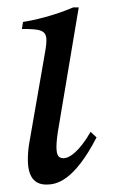

<svg xmlns="http://www.w3.org/2000/svg" viewBox="-20 -477 303 517"><path d="M240 -107 224 -122C193 -68 166 -51 152 -51C141 -51 132 -54 132 -81C132 -94 134 -114 139 -141L192 -457H177C126 -435 70 -422 42 -418L39 -399C89 -399 105 -396 105 -368C105 -356 102 -339 98 -317L59 -93C56 -76 55 -61 55 -48C55 -3 71 20 105 20C132 20 179 11 240 -107Z"/></svg>

Font: Temporarium
Style: Italic
Weight: 400
Italic angle: -7°
Version: Version 1.1